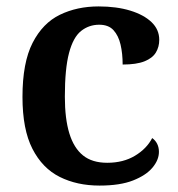

<svg xmlns="http://www.w3.org/2000/svg" viewBox="-20 -568 554 598"><path d="M290 10Q220 10 166 -17Q112 -44 81 -104.5Q50 -165 50 -266Q50 -373 81.5 -434.5Q113 -496 166.5 -522Q220 -548 287 -548Q343 -548 385.5 -535Q428 -522 452 -499Q476 -476 476 -444Q476 -422 465.5 -404.5Q455 -387 430 -377Q405 -367 362 -367Q362 -401 355.5 -429Q349 -457 333.5 -474Q318 -491 289 -491Q257 -491 232.5 -471.5Q208 -452 195 -403Q182 -354 182 -267Q182 -198 196 -152.5Q210 -107 238.5 -84Q267 -61 314 -61Q364 -61 400.5 -83Q437 -105 454 -138Q464 -131 469.5 -120Q475 -109 475 -95Q475 -70 455 -46Q435 -22 394.5 -6Q354 10 290 10Z"/></svg>

Font: Noto Serif Kannada SemiBold
Style: Regular
Weight: 600
Version: Version 2.003